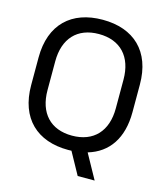

<svg xmlns="http://www.w3.org/2000/svg" viewBox="-124 -807 893 1039"><g transform="rotate(15 322.5 -288.0)"><path d="M322.5 14.5 341.5 14 409.5 137.5H504.5L428.5 0C542 -33.5 606.5 -127 606.5 -272.5V-427.5C606.5 -614 496.5 -714.5 322.5 -714.5C149 -714.5 39 -614 39 -427.5V-272.5C39 -86 149 14.5 322.5 14.5ZM322.5 -65.5C201.5 -65.5 131.5 -141.5 131.5 -269.5V-430.5C131.5 -558.5 201.5 -634.5 322.5 -634.5C443.5 -634.5 514 -558.5 514 -430.5V-269.5C514 -141.5 443.5 -65.5 322.5 -65.5Z"/></g></svg>

Font: MCL Standard
Style: Regular
Weight: 400
Designer: Květoslav Bartoš
Foundry: Florian Karsten
Version: Version 1.001;Glyphs 3.2.3 (3260)